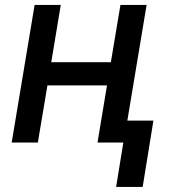

<svg xmlns="http://www.w3.org/2000/svg" viewBox="-20 -565 699 761"><path d="M220.9 -545.5H117.2L26.3 0H130L168 -226.6H404.1L366.5 0H468.8L440.3 175.8H545.5L588.1 -87H484.7L561.1 -545.5H457.4L419.4 -318.5H183.2Z"/></svg>

Font: Margiela Sans Medium
Style: Italic
Weight: 500
Italic angle: -9.39999°
Designer: Stefan Endress, Andreas Faust
Version: Version 1.100;FEAKit 1.0